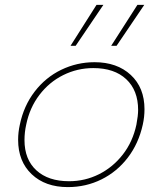

<svg xmlns="http://www.w3.org/2000/svg" viewBox="-20 -749 662 784"><path d="M374 -729H402L289 -562H268ZM541 -729H569L456 -562H434ZM54 -178Q54 -209 61 -240Q77 -317 121.5 -375Q166 -433 230 -464Q294 -495 366 -495Q458 -495 514 -443Q570 -391 570 -303Q570 -271 563 -240Q546 -163 502 -105.5Q458 -48 394.5 -16.5Q331 15 257 15Q165 15 109.5 -37.5Q54 -90 54 -178ZM537 -240Q544 -277 544 -300Q544 -380 495.5 -425.5Q447 -471 361 -471Q296 -471 238.5 -442.5Q181 -414 141 -361.5Q101 -309 87 -240Q80 -209 80 -177Q80 -98 128.5 -53.5Q177 -9 262 -9Q327 -9 384 -37.5Q441 -66 481.5 -118Q522 -170 537 -240Z"/></svg>

Font: Prompt Thin
Style: Italic
Weight: 250
Italic angle: -12°
Designer: Katatrad Team
Foundry: CadsonDemak
Version: Version 1.001